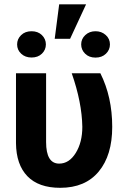

<svg xmlns="http://www.w3.org/2000/svg" viewBox="-20 -873 586 903"><path d="M196.8 -528.3V-205.1Q196.8 -103.5 258.3 -103.5Q305.2 -103.5 336.2 -153.6Q367.2 -203.6 367.2 -276.4Q365.2 -391.6 317.4 -528.3H452.1Q507.8 -417 507.8 -276.4Q507.8 -142.6 444.3 -66.2Q380.9 10.3 263.2 10.3Q161.6 10.3 108.9 -44.2Q56.2 -98.6 55.2 -199.7V-528.3ZM361.8 -664.1Q361.8 -689.9 381.1 -708Q400.4 -726.1 429.2 -726.1Q457.5 -726.1 477.3 -708.3Q497.1 -690.4 497.1 -664.1Q497.1 -638.7 478.3 -620.4Q459.5 -602.1 429.2 -602.1Q398.9 -602.1 380.4 -620.4Q361.8 -638.7 361.8 -664.1ZM60.5 -664.1Q60.5 -689.5 79.3 -707.8Q98.1 -726.1 128.4 -726.1Q158.7 -726.1 177.2 -707.8Q195.8 -689.5 195.8 -664.1Q195.8 -638.7 177.2 -620.6Q158.7 -602.5 128.4 -602.5Q98.6 -602.5 79.6 -620.4Q60.5 -638.2 60.5 -664.1ZM258.3 -852.5H384.8L309.6 -690.4H237.3Z"/></svg>

Font: MAUL Bold
Style: Bold
Weight: 700
Designer: MAUL
Version: Version 1.0; 2020; ttfautohint (v1.8.3)